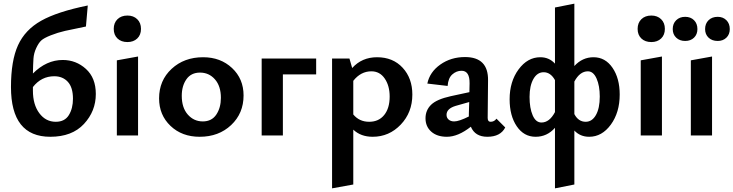

<svg xmlns="http://www.w3.org/2000/svg" viewBox="-20 -741 4011 1050"><path d="M323 -413Q396 -413 450 -364Q504 -315 504 -227Q504 -133 439 -63Q374 7 255 7Q40 7 40 -265Q40 -409 78.5 -493.5Q117 -578 205 -627.5Q293 -677 460 -711L450 -596Q375 -581 335.5 -572Q296 -563 258 -548Q220 -533 205.5 -519.5Q191 -506 178 -478Q165 -450 163 -420.5Q161 -391 160 -339Q234 -413 323 -413ZM285 -75Q334 -75 356.5 -111.5Q379 -148 379 -201Q379 -263 351 -293.5Q323 -324 277 -324Q206 -324 160 -265V-245Q160 -169 195 -122Q230 -75 285 -75Z M677 -511Q643 -511 622.5 -530.5Q602 -550 602 -583Q602 -616 622.5 -636Q643 -656 677 -656Q710 -656 730.5 -636Q751 -616 751 -583Q751 -550 730.5 -530.5Q710 -511 677 -511ZM619 0V-411L735 -432V0Z M1072 7Q975 7 912.5 -52.5Q850 -112 850 -203Q850 -301 918.5 -364.5Q987 -428 1091 -428Q1186 -428 1249 -369Q1312 -310 1312 -219Q1312 -121 1244 -57Q1176 7 1072 7ZM1188 -206Q1188 -270 1155.5 -307Q1123 -344 1074 -344Q1025 -344 999.5 -307.5Q974 -271 974 -217Q974 -152 1007 -114.5Q1040 -77 1089 -77Q1138 -77 1163 -114.5Q1188 -152 1188 -206Z M1709 -421V-334H1527V0H1411V-421Z M2042 -428Q2129 -428 2182 -370.5Q2235 -313 2235 -224Q2235 -126 2171.5 -59.5Q2108 7 2018 7Q1953 7 1912 -32V268L1796 289V-421H1891L1906 -369Q1959 -428 2042 -428ZM1999 -75Q2051 -75 2081 -112Q2111 -149 2111 -213Q2111 -272 2084 -311.5Q2057 -351 2011 -351Q1953 -351 1912 -299V-115Q1945 -75 1999 -75Z M2695 -92 2743 -44Q2717 7 2645 7Q2578 7 2555 -48Q2485 7 2424 7Q2370 7 2338.5 -21Q2307 -49 2307 -94Q2307 -138 2337.5 -168Q2368 -198 2445 -215L2547 -237L2548 -285Q2549 -354 2504 -354Q2476 -354 2453.5 -334Q2431 -314 2428 -271L2317 -284Q2330 -347 2388 -388Q2446 -429 2523 -429Q2651 -429 2649 -301L2647 -96Q2647 -75 2663 -75Q2683 -75 2695 -92ZM2464 -77Q2490 -77 2544 -104V-117L2546 -183L2472 -162Q2422 -147 2422 -113Q2422 -97 2433.5 -87Q2445 -77 2464 -77Z M3226 -428Q3290 -428 3329.5 -370.5Q3369 -313 3369 -224Q3369 -126 3320.5 -59.5Q3272 7 3202 7Q3153 7 3121 -27V268L3015 289V-42Q2972 7 2909 7Q2845 7 2806 -50.5Q2767 -108 2767 -198Q2767 -295 2816 -361.5Q2865 -428 2935 -428Q2983 -428 3015 -393V-700L3121 -721V-380Q3165 -428 3226 -428ZM3183 -75Q3218 -75 3239 -112Q3260 -149 3260 -213Q3260 -272 3242.5 -311.5Q3225 -351 3195 -351Q3151 -351 3121 -295V-117Q3143 -75 3183 -75ZM2941 -71Q2985 -71 3015 -128V-303Q2991 -346 2953 -346Q2918 -346 2897 -309Q2876 -272 2876 -211Q2876 -150 2893 -110.5Q2910 -71 2941 -71Z M3542 -511Q3508 -511 3487.5 -530.5Q3467 -550 3467 -583Q3467 -616 3487.5 -636Q3508 -656 3542 -656Q3575 -656 3595.5 -636Q3616 -616 3616 -583Q3616 -550 3595.5 -530.5Q3575 -511 3542 -511ZM3484 0V-411L3600 -432V0Z M3659 -582Q3659 -612 3678 -630.5Q3697 -649 3727 -649Q3757 -649 3775.5 -630.5Q3794 -612 3794 -582Q3794 -553 3775.5 -535Q3757 -517 3727 -517Q3697 -517 3678 -535Q3659 -553 3659 -582ZM3905 -517Q3874 -517 3855 -535Q3836 -553 3836 -582Q3836 -612 3855 -630.5Q3874 -649 3905 -649Q3934 -649 3952.5 -630.5Q3971 -612 3971 -582Q3971 -553 3952.5 -535Q3934 -517 3905 -517ZM3758 0V-411L3874 -432V0Z"/></svg>

Font: EauTest
Style: Bold
Weight: 700
Designer: Christian Thalmann (Catharsis Fonts)
Version: Version 0.001;PS 000.001;hotconv 1.0.88;makeotf.lib2.5.64775